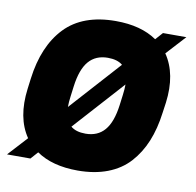

<svg xmlns="http://www.w3.org/2000/svg" viewBox="-86 -612 709 694"><g transform="rotate(10 268.5 -265.0)"><path d="M175.8 -284.2 170.9 -246.1Q168 -225.1 168 -207L334 -391.1Q314.9 -407.2 279.8 -407.2Q235.4 -407.2 209.7 -377.4Q184.1 -347.7 175.8 -284.2ZM247.1 -123Q291.5 -123 317.1 -152.8Q342.8 -182.6 351.1 -246.1L356 -284.2Q358.9 -305.7 358.9 -323.2L192.9 -139.2Q211.9 -123 247.1 -123ZM90.8 -26.9 66.9 0H-19L45.9 -70.8Q-0.5 -138.7 13.2 -246.1L18.1 -284.2Q33.7 -406.7 98.9 -474.9Q164.1 -543 285.2 -543Q377.9 -543 436 -502.9L460 -529.8H545.9L481 -459Q527.8 -390.6 514.2 -284.2L508.8 -246.1Q501 -186 481.9 -139.6Q462.9 -93.3 431.2 -58.3Q399.4 -23.4 351.6 -5.1Q303.7 13.2 242.2 13.2Q148.9 13.2 90.8 -26.9Z"/></g></svg>

Font: Cooper Hewitt
Style: Bold Italic
Weight: 712
Designer: Village Type and Design LLC
Foundry: Cooper Hewitt Smithsonian Design Museum
Version: 1.000